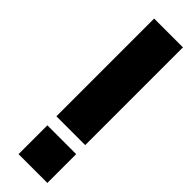

<svg xmlns="http://www.w3.org/2000/svg" viewBox="-251 -721 721 721"><g transform="rotate(45 110.0 -360.0)"><path d="M211 0H58V-153H211ZM58 -201V-720H211V-201Z"/></g></svg>

Font: Orbitron
Style: Black
Weight: 900
Designer: Matt McInerney
Foundry: Matt McInerney
Version: 1.000